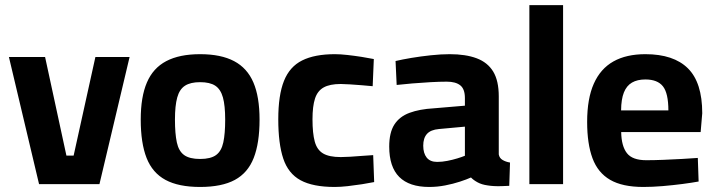

<svg xmlns="http://www.w3.org/2000/svg" viewBox="-20 -727 2825 758"><path d="M134.2 0 15.2 -501.9H158L242.2 -112.8H270.7L356.6 -501.9H491.6L372.6 0Z M769.9 11.1Q685.1 11.1 633.5 -16.7Q581.8 -44.6 558.7 -103.4Q535.6 -162.2 535.6 -254.9Q535.6 -344.7 560 -401.4Q584.3 -458.2 636.2 -485.6Q688.2 -513.1 769.9 -513.1Q852.5 -513.1 904.3 -485.6Q956.1 -458.2 980.4 -401.4Q1004.7 -344.7 1004.7 -254.9Q1004.7 -162.2 981.6 -103.4Q958.6 -44.6 907.1 -16.7Q855.6 11.1 769.9 11.1ZM769.9 -99.4Q811.8 -99.4 833 -114.9Q854.2 -130.4 861.6 -164.9Q869 -199.4 869 -254.9Q869 -310.1 860.1 -342.3Q851.1 -374.6 829.9 -388.6Q808.7 -402.6 769.9 -402.6Q732 -402.6 710.3 -388.6Q688.6 -374.6 679.7 -342.2Q670.7 -309.7 670.7 -254.9Q670.7 -199.4 678.1 -164.9Q685.5 -130.4 706.9 -114.9Q728.3 -99.4 769.9 -99.4Z M1301.4 11.1Q1215.2 11.1 1166.6 -15.4Q1117.9 -41.9 1098.3 -100.9Q1078.6 -159.9 1078.6 -256.1Q1078.6 -351.3 1101.1 -407.6Q1123.5 -463.8 1172.9 -488.4Q1222.3 -513.1 1302.1 -513.1Q1323.3 -513.1 1351.2 -510Q1379.1 -506.9 1407.4 -502.5Q1435.7 -498 1455.8 -493.9L1451.3 -386.7Q1432.4 -388.7 1408.3 -390.5Q1384.2 -392.4 1361.7 -393.9Q1339.2 -395.4 1325.2 -395.4Q1281.9 -395.4 1257.6 -381.7Q1233.4 -368.1 1223.6 -337.8Q1213.7 -307.4 1213.7 -256.1Q1213.7 -201 1222.6 -168.2Q1231.5 -135.4 1255.5 -121.2Q1279.4 -106.9 1325.2 -106.9Q1339.2 -106.9 1362 -108.2Q1384.8 -109.6 1409.6 -111.6Q1434.4 -113.6 1453.3 -114.6L1457.2 -8.2Q1437.2 -4.1 1409.3 0.3Q1381.4 4.6 1352.8 7.9Q1324.2 11.1 1301.4 11.1Z M1674.3 11.1Q1595.8 11.1 1556.2 -28.4Q1516.6 -68 1516.6 -148.3Q1516.6 -203.8 1537 -235.4Q1557.4 -267 1596.9 -281.6Q1636.3 -296.2 1692.7 -299.4L1815.4 -309.8V-339.8Q1815.4 -375.6 1797.1 -390.1Q1778.8 -404.6 1743.9 -404.6Q1716.3 -404.6 1679.7 -402.6Q1643.1 -400.6 1607.7 -397.6Q1572.4 -394.6 1546 -391.6L1541.6 -486.1Q1567.6 -492.2 1604.2 -498.4Q1640.9 -504.5 1680.9 -508.8Q1721 -513.1 1755.4 -513.1Q1818.5 -513.1 1861.8 -496.9Q1905 -480.7 1927.1 -444.5Q1949.1 -408.2 1949.1 -346.3V-117.4Q1951.5 -103 1964.1 -95.5Q1976.8 -88 1993.5 -85.3L1990.5 6.6Q1975.4 7.3 1959.5 7.9Q1943.6 8.4 1929.7 7.6Q1915.7 6.8 1905.4 5Q1882.1 1.9 1865.7 -7Q1849.2 -15.9 1839.4 -26.3Q1822.7 -18.7 1795.8 -9.9Q1769 -1.1 1737.6 5Q1706.2 11.1 1674.3 11.1ZM1705.7 -87.8Q1725.4 -87.8 1746 -91.9Q1766.6 -95.9 1785.2 -101.6Q1803.7 -107.2 1815.4 -112.1V-227L1712.8 -217.6Q1680.3 -214.7 1665.6 -198.3Q1650.9 -181.8 1650.9 -151.9Q1650.9 -122.1 1664.5 -104.9Q1678.2 -87.8 1705.7 -87.8Z M2069.9 0V-706.7H2203V0Z M2519.8 11.1Q2437.1 11.1 2388.7 -17.1Q2340.2 -45.3 2319.1 -102.3Q2298 -159.3 2298 -245.5Q2298 -337.8 2324.4 -396.8Q2350.8 -455.9 2401.8 -484.5Q2452.8 -513.1 2527.9 -513.1Q2639.3 -513.1 2695.8 -457.2Q2752.4 -401.3 2752.4 -279.8L2746.1 -205.6H2432.4Q2433.4 -150.1 2455.1 -122.3Q2476.8 -94.5 2531.4 -94.5Q2561.7 -94.5 2598.9 -96Q2636 -97.5 2672.6 -99.5Q2709.2 -101.5 2734.9 -103.5L2738.1 -10.4Q2712.5 -5.7 2674.8 -0.7Q2637 4.2 2596.3 7.7Q2555.5 11.1 2519.8 11.1ZM2432 -291.1H2618.7Q2618.7 -359 2597.2 -386.2Q2575.7 -413.3 2527.9 -413.3Q2496.2 -413.3 2475 -401Q2453.8 -388.7 2443.1 -362.1Q2432.4 -335.4 2432 -291.1Z"/></svg>

Font: Cairo
Style: Regular
Weight: 400
Designer: Mohamed Gaber, Accademia di Belle Arti di Urbino
Foundry: Kief Type Foundry, Accademia di Belle Arti di Urbino
Version: Version 3.120